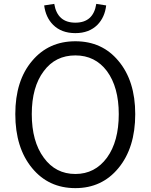

<svg xmlns="http://www.w3.org/2000/svg" viewBox="-20 -958 777 991"><path d="M146 -90Q59 -195 59 -369Q59 -542 146 -644Q231 -745 369 -745Q507 -745 591 -644Q678 -541 678 -369Q678 -195 591 -90Q506 13 369 13Q231 13 146 -90ZM532 -144Q593 -228 593 -369Q593 -508 532 -591Q471 -672 369 -672Q266 -672 206 -591Q144 -509 144 -369Q144 -228 206 -144Q267 -60 369 -60Q470 -60 532 -144ZM254 -830Q216 -868 208 -930L260 -938Q276 -841 369 -841Q462 -841 477 -938L528 -930Q521 -869 483 -830Q440 -787 369 -787Q297 -787 254 -830Z"/></svg>

Font: Source Han Sans CN Normal
Style: Regular
Weight: 350
Designer: Ryoko NISHIZUKA 西塚涼子 (kana, bopomofo & ideographs); Paul D. Hunt (Latin, Greek & Cyrillic); Sandoll Communications 산돌커뮤니
Foundry: Adobe
Version: Version 2.004;hotconv 1.0.118;makeotfexe 2.5.65603